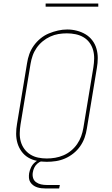

<svg xmlns="http://www.w3.org/2000/svg" viewBox="-20 -914 640 1094"><path d="M246 8Q218 8 190.5 2.5Q163 -3 140.5 -16.5Q118 -30 102.5 -51.5Q87 -73 79.5 -98.5Q72 -124 72 -152Q72 -180 77 -208L134 -553Q138 -580 147 -605.5Q156 -631 172.5 -654Q189 -677 211 -695Q233 -713 258.5 -723.5Q284 -734 310.5 -740Q337 -746 363 -746Q391 -746 418 -739Q445 -732 467.5 -718.5Q490 -705 506 -684Q522 -663 529.5 -637Q537 -611 537 -583Q537 -555 532 -527L475 -182Q471 -155 462 -129.5Q453 -104 437 -81Q421 -58 398.5 -40Q376 -22 350.5 -11Q325 0 298.5 4Q272 8 246 8Q246 8 246 8Q246 8 246 8ZM246 -11Q270 -11 294 -15Q318 -19 341.5 -29Q365 -39 385 -55.5Q405 -72 419.5 -93Q434 -114 442.5 -137.5Q451 -161 455 -185L512 -530Q516 -555 516.5 -580Q517 -605 510.5 -628.5Q504 -652 490 -671Q476 -690 455.5 -702Q435 -714 410.5 -719Q386 -724 361 -724Q336 -724 312.5 -720Q289 -716 266 -705.5Q243 -695 223 -678.5Q203 -662 188.5 -641Q174 -620 166 -597Q158 -574 154 -550L97 -205Q93 -180 92.5 -155Q92 -130 98.5 -107Q105 -84 119 -65Q133 -46 153 -33.5Q173 -21 197 -16Q221 -11 246 -11ZM242 160Q229 160 216 158.5Q203 157 191 153Q179 149 169 141.5Q159 134 152.5 123.5Q146 113 145 100Q144 87 146 73Q149 56 157 39.5Q165 23 179 11Q193 -1 210.5 -6Q228 -11 246 -11L244 0Q230 0 216.5 4.5Q203 9 192 19Q181 29 175 42Q169 55 167 68Q164 85 168.5 100Q173 115 185.5 124Q198 133 213.5 136.5Q229 140 246 140H321L317 160ZM240 -876V-894H540V-876Z"/></svg>

Font: Iosevka Slab Thin Extended
Style: Italic
Weight: 100
Width: 7
Italic angle: -9°
Monospace: yes
Designer: Belleve Invis
Foundry: Belleve Invis
Version: Version 11.1.0; ttfautohint (v1.8.3)